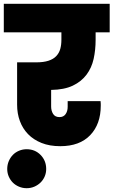

<svg xmlns="http://www.w3.org/2000/svg" viewBox="-34 -760 597 1010"><path d="M-14 -740H543V-590H469V-551Q469 -497 458.5 -450Q448 -403 421 -367Q394 -331 349 -309.5Q304 -288 235 -287V-200Q235 -177 245.5 -160.5Q256 -144 279 -144Q300 -144 311 -159.5Q322 -175 322 -198V-228H495Q496 -220 496 -213.5Q496 -207 496 -204Q496 -107 440.5 -49Q385 9 283 9Q227 9 184.5 -8Q142 -25 113.5 -54.5Q85 -84 70.5 -123.5Q56 -163 56 -209V-432H156Q195 -432 221 -440.5Q247 -449 262 -465Q277 -481 283 -502.5Q289 -524 289 -551V-590H-14ZM106 230Q85 230 66 222Q47 214 33.5 200.5Q20 187 12 168.5Q4 150 4 129Q4 107 12 88Q20 69 33.5 55Q47 41 66 33Q85 25 106 25Q150 25 179.5 55Q209 85 209 129Q209 150 201 168.5Q193 187 179 200.5Q165 214 146.5 222Q128 230 106 230Z"/></svg>

Font: SVN-Poppins ExtraBold
Style: Regular
Weight: 800
Designer: Ninad Kale (Devanagari), Jonny Pinhorn (Latin)
Foundry: Indian Type Foundry
Version: Version 3.002 2017; ttfautohint (v1.8.3)